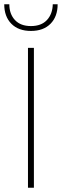

<svg xmlns="http://www.w3.org/2000/svg" viewBox="-31 -886 292 906"><path d="M129 -660V0H101V-660ZM241 -866Q241 -808 207.5 -774Q174 -740 115 -740Q56 -740 22.5 -774Q-11 -808 -11 -866H13Q13 -820 39.5 -791.5Q66 -763 115 -763Q164 -763 190.5 -791.5Q217 -820 218 -866Z"/></svg>

Font: Work Sans ExtraLight
Style: Regular
Weight: 200
Designer: Wei Huang
Foundry: Wei Huang
Version: Version 2.010; ttfautohint (v1.8.3)